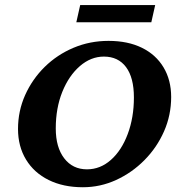

<svg xmlns="http://www.w3.org/2000/svg" viewBox="-20 -747 731 775"><path d="M314.5 8.8Q235.4 8.8 176.3 -20.5Q117.2 -49.8 85 -103Q52.7 -156.2 52.7 -226.6Q52.7 -298.8 81.5 -363.3Q110.4 -427.7 160.6 -477.1Q210.9 -526.4 276.9 -554.2Q342.8 -582 418 -582Q496.1 -582 552.7 -554.2Q609.4 -526.4 640.1 -475.1Q670.9 -423.8 670.9 -355.5Q670.9 -282.2 642.1 -216.8Q613.3 -151.4 563 -100.6Q512.7 -49.8 448.7 -20.5Q384.8 8.8 314.5 8.8ZM331.1 -63.5Q384.8 -63.5 427.7 -101.6Q470.7 -139.6 495.6 -206.1Q520.5 -272.5 520.5 -353.5Q520.5 -433.6 488.8 -476.1Q457 -518.6 399.4 -518.6Q346.7 -518.6 302.2 -480Q257.8 -441.4 231.4 -376Q205.1 -310.5 205.1 -228.5Q205.1 -152.3 239.3 -107.9Q273.4 -63.5 331.1 -63.5ZM303.7 -726.6H606.4L590.8 -657.2H288.1Z"/></svg>

Font: Crimson Pro ExtraLight
Style: Bold Italic
Weight: 700
Italic angle: -12°
Version: Version 1.002